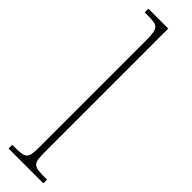

<svg xmlns="http://www.w3.org/2000/svg" viewBox="-267 -749 738 738"><g transform="rotate(45 101.5 -380.0)"><path d="M7 0H196V-20H192C119 -20 115 -24 115 -94V-760H7V-740H20C80 -740 87 -736 87 -662V-94C87 -24 83 -20 10 -20H7Z"/></g></svg>

Font: Noto Serif Hebrew ExtraCondensed Thin
Style: Regular
Weight: 100
Width: 2
Designer: Monotype Design Team
Foundry: Monotype Imaging Inc.
Version: Version 2.004